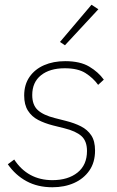

<svg xmlns="http://www.w3.org/2000/svg" viewBox="-20 -778 493 810"><path d="M201 12Q139 12 92 -13.5Q45 -39 13 -85L40 -105Q68 -62 108.5 -40Q149 -18 201 -18Q267 -18 307 -50Q347 -82 347 -141Q347 -183 323.5 -204Q300 -225 251 -237L203 -249Q168 -258 141 -272Q114 -286 98 -311Q82 -336 82 -375Q82 -421 104.5 -453.5Q127 -486 166 -503Q205 -520 255 -520Q318 -520 356.5 -497Q395 -474 418 -442L394 -420Q373 -449 341 -469.5Q309 -490 253 -490Q190 -490 153 -460.5Q116 -431 116 -377Q116 -335 139.5 -313.5Q163 -292 211 -280L258 -268Q294 -259 321.5 -245Q349 -231 365 -207Q381 -183 381 -143Q381 -93 357 -58.5Q333 -24 292.5 -6Q252 12 201 12ZM395 -739 254 -587 233 -601 366 -758Z"/></svg>

Font: IBM Plex Sans ExtraLight
Style: Italic
Weight: 250
Italic angle: -11.31°
Designer: Mike Abbink, Paul van der Laan, Pieter van Rosmalen
Foundry: Bold Monday
Version: Version 3.201